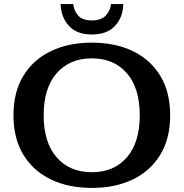

<svg xmlns="http://www.w3.org/2000/svg" viewBox="-20 -906 900 941"><path d="M430 -737Q356 -737 317.5 -779.5Q279 -822 277 -886H339Q342 -855 362.5 -830.5Q383 -806 430 -806Q477 -806 499 -830.5Q521 -855 524 -886H584Q583 -822 544 -779.5Q505 -737 430 -737ZM430 15Q316 15 229.5 -26.5Q143 -68 94.5 -147.5Q46 -227 46 -341Q46 -455 94.5 -534.5Q143 -614 229.5 -655.5Q316 -697 430 -697Q545 -697 631 -655.5Q717 -614 765.5 -534.5Q814 -455 814 -341Q814 -227 765.5 -147.5Q717 -68 631 -26.5Q545 15 430 15ZM430 -62Q539 -62 602 -135Q665 -208 665 -341Q665 -474 602 -547Q539 -620 430 -620Q321 -620 257.5 -547Q194 -474 194 -341Q194 -208 257.5 -135Q321 -62 430 -62Z"/></svg>

Font: Montagu Slab 16pt Medium
Style: Regular
Weight: 500
Designer: Florian Karsten
Foundry: Florian Karsten
Version: Version 1.000; ttfautohint (v1.8.3)